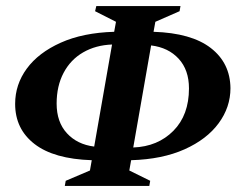

<svg xmlns="http://www.w3.org/2000/svg" viewBox="-20 -597 811 634"><path d="M194 17 197 0 277 -34 283 -68Q158 -72 94 -121.5Q30 -171 30 -254Q30 -318 68.5 -370.5Q107 -423 180.5 -456Q254 -489 357 -492L363 -525L294 -560L298 -577H576L573 -560L493 -525L487 -492Q612 -488 676 -438.5Q740 -389 741 -306Q741 -243 702 -190Q663 -137 589.5 -104Q516 -71 413 -68L407 -34L476 0L473 17ZM167 -255Q167 -194 201 -157Q235 -120 291 -113L350 -450Q296 -448 254.5 -424Q213 -400 190 -356.5Q167 -313 167 -255ZM604 -305Q604 -366 570 -403Q536 -440 479 -447L420 -110Q501 -113 552.5 -165Q604 -217 604 -305Z"/></svg>

Font: Spectral SC
Style: Bold Italic
Weight: 700
Italic angle: -10°
Designer: Jean-Baptiste Levee
Foundry: Production Type
Version: Version 2.001